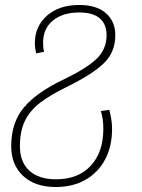

<svg xmlns="http://www.w3.org/2000/svg" viewBox="-20 -551 569 771"><path d="M25 36Q25 -59 76.5 -120Q128 -181 236 -232Q327 -276 367.5 -314.5Q408 -353 408 -410Q408 -454 380.5 -477.5Q353 -501 298 -501Q233 -501 193 -469Q153 -437 153 -379Q153 -358 157 -343L125 -337Q120 -359 120 -378Q120 -445 168.5 -488Q217 -531 298 -531Q368 -531 405.5 -498Q443 -465 443 -410Q443 -342 398 -298Q353 -254 256 -206Q184 -171 142.5 -139.5Q101 -108 80.5 -66.5Q60 -25 60 36Q60 100 98 134.5Q136 169 205 169Q294 169 344.5 114.5Q395 60 395 -34Q395 -73 385 -105L419 -110Q423 -94 426.5 -74.5Q430 -55 430 -33Q430 36 402.5 88.5Q375 141 324 170.5Q273 200 204 200Q121 200 73 155.5Q25 111 25 36Z"/></svg>

Font: FiraGO UltraLight
Style: Italic
Weight: 200
Italic angle: -8°
Designer: bBox Type GmbH
Foundry: bBox Type GmbH
Version: Version 1.001